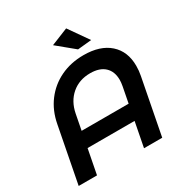

<svg xmlns="http://www.w3.org/2000/svg" viewBox="-204 -1067 1170 1224"><g transform="rotate(-30 381.0 -455.0)"><path d="M455 -910 556 -766 454 -756 329 -859ZM723 -480Q723 -444 716 -409L637 0H503L538 -181H192L157 0H22L101 -409Q118 -500 168.5 -567Q219 -634 295 -670.5Q371 -707 465 -707Q587 -707 655 -646.5Q723 -586 723 -480ZM587 -455Q587 -517 550 -551.5Q513 -586 444 -586Q363 -586 307.5 -538.5Q252 -491 236 -409L214 -295H560L582 -409Q587 -436 587 -455Z"/></g></svg>

Font: TypoPRO Montserrat Alternates
Style: Italic
Weight: 500
Italic angle: -11.3°
Designer: Julieta Ulanovsky
Foundry: Julieta Ulanovsky
Version: Version 6.001